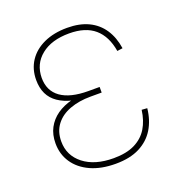

<svg xmlns="http://www.w3.org/2000/svg" viewBox="-105 -627 682 725"><g transform="rotate(-20 236.5 -264.5)"><path d="M239.3 8.8Q181.2 8.8 138.9 -10.5Q96.7 -29.8 74 -63.7Q51.3 -97.7 51.3 -141.1Q51.3 -176.3 65.4 -202.9Q79.6 -229.5 105.2 -247.6Q130.9 -265.6 167 -274.7Q203.1 -283.7 247.1 -283.7H280.8V-262.2H235.8Q189.5 -262.2 152.6 -248.5Q115.7 -234.9 95 -207.5Q74.2 -180.2 74.2 -140.6Q74.2 -84 118.9 -48.8Q163.6 -13.7 239.3 -13.7Q291 -13.7 324.7 -30.5Q358.4 -47.4 376.7 -77.6Q395 -107.9 400.4 -149.4L422.4 -147.9Q417.5 -101.1 396 -65.9Q374.5 -30.8 335.7 -11Q296.9 8.8 239.3 8.8ZM245.1 -263.7Q201.2 -263.7 167.5 -271.7Q133.8 -279.8 110.6 -295.7Q87.4 -311.5 75.9 -335.4Q64.5 -359.4 64.5 -391.1Q64.5 -434.6 86.2 -467.3Q107.9 -500 147.7 -518.3Q187.5 -536.6 241.2 -536.6Q291 -536.6 326.7 -519.5Q362.3 -502.4 383.8 -470.2Q405.3 -438 412.1 -392.6L390.1 -389.6Q379.9 -451.2 343.3 -482.7Q306.6 -514.2 241.2 -514.2Q170.4 -514.2 128.9 -480.7Q87.4 -447.3 86.9 -391.6Q86.9 -339.4 125 -312Q163.1 -284.7 235.8 -284.7H280.8V-263.7Z"/></g></svg>

Font: Inter 24pt Thin
Style: Regular
Weight: 250
Designer: Rasmus Andersson
Foundry: rsms
Version: Version 4.001;git-66647c0bb